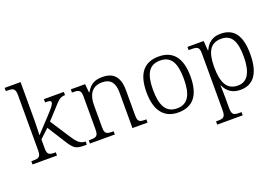

<svg xmlns="http://www.w3.org/2000/svg" viewBox="-126 -1156 2592 1791"><g transform="rotate(-20 1170.0 -260.0)"><path d="M19 0H262V-32H256C199 -32 177 -38 177 -102V-191L266 -274L374 -103C433 -9 451 0 544 0H558V-32H554C510 -32 480 -57 439 -120L309 -320L398 -417C455 -480 474 -504 525 -504V-536H327V-504C367 -504 385 -501 385 -484C385 -468 374 -448 310 -380L173 -233C174 -259 177 -331 177 -374V-760H19V-728H37C89 -728 113 -721 113 -655V-105C113 -39 91 -32 33 -32H19Z M589 0H836V-32H826C769 -32 747 -38 747 -102V-326C747 -414 780 -498 889 -498C979 -498 1011 -442 1011 -354V0H1161V-32H1151C1093 -32 1075 -39 1075 -105V-353C1075 -485 1018 -544 909 -544C840 -544 790 -525 749 -452H744L736 -536H594V-504H609C660 -504 683 -497 683 -433V-105C683 -39 661 -32 603 -32H589Z M1465 10C1609 10 1685 -80 1685 -268C1685 -457 1605 -544 1469 -544C1323 -544 1248 -455 1248 -268C1248 -80 1330 10 1465 10ZM1466 -30C1357 -30 1313 -115 1313 -268C1313 -425 1356 -504 1468 -504C1575 -504 1619 -427 1619 -268C1619 -118 1579 -30 1466 -30Z M1765 240H2018V208H1998C1946 208 1922 202 1922 136V25C1922 -22 1920 -64 1919 -93H1922C1950 -29 2001 10 2082 10C2207 10 2280 -78 2280 -273C2280 -461 2214 -546 2081 -546C1998 -546 1950 -501 1924 -440H1920L1913 -536H1752V-504H1779C1836 -504 1858 -497 1858 -433V133C1858 201 1835 208 1783 208H1765ZM2074 -36C1960 -36 1922 -125 1922 -274C1922 -415 1959 -500 2072 -500C2176 -500 2215 -423 2215 -271C2215 -120 2169 -36 2074 -36Z"/></g></svg>

Font: Noto Serif Georgian Light
Style: Regular
Weight: 300
Designer: Monotype Design Team, Akaki Razmadze
Foundry: Google LLC
Version: Version 2.003